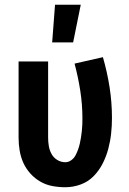

<svg xmlns="http://www.w3.org/2000/svg" viewBox="-20 -778 540 806"><path d="M254 8Q227 8 200 3Q173 -2 149.5 -15.5Q126 -29 107.5 -49.5Q89 -70 78 -94.5Q67 -119 62.5 -146Q58 -173 58 -200V-520H182V-200Q182 -182 185 -164.5Q188 -147 196.5 -131.5Q205 -116 220.5 -106.5Q236 -97 254 -97Q267 -97 278.5 -105Q290 -113 296.5 -125Q303 -137 307.5 -149.5Q312 -162 315 -175Q318 -188 320 -201Q322 -214 323.5 -227.5Q325 -241 325.5 -254.5Q326 -268 326 -281Q326 -339 317 -397Q308 -455 293 -511L412 -538Q430 -476 440 -412Q450 -348 450 -283Q450 -250 446.5 -217.5Q443 -185 434.5 -153Q426 -121 411 -91.5Q396 -62 373 -38.5Q350 -15 318.5 -3.5Q287 8 254 8ZM199 -600 211 -758H319L287 -600Z"/></svg>

Font: Iosevka Term Curly Extrabold
Style: Regular
Weight: 800
Designer: Belleve Invis
Foundry: Belleve Invis
Version: Version 32.3.0